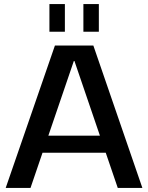

<svg xmlns="http://www.w3.org/2000/svg" viewBox="-20 -924 728 944"><path d="M250 -700H439L680 0H559L346 -624H343L130 0H8ZM166 -257H522V-173H166ZM299 -904V-768H223V-904ZM466 -904V-768H390V-904Z"/></svg>

Font: Pathway Extreme 72pt SemiBold
Style: Regular
Weight: 600
Designer: Eduardo Rodriguez Tunni
Foundry: Eduardo Rodriguez Tunni
Version: Version 1.001;gftools[0.9.26]